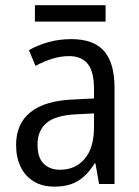

<svg xmlns="http://www.w3.org/2000/svg" viewBox="-20 -692 523 722"><path d="M247.6 -544.9Q332.5 -544.9 371.6 -499.8Q410.6 -454.6 410.6 -362.8V0H352.5L338.9 -77.6H335.9Q318.4 -49.3 297.4 -29.8Q276.4 -10.3 249.3 -0.2Q222.2 9.8 184.1 9.8Q139.2 9.8 106.9 -9.8Q74.7 -29.3 57.6 -64.7Q40.5 -100.1 40.5 -147.5Q40.5 -227.1 95.2 -270.5Q149.9 -314 256.8 -317.9L333.5 -321.8V-356.4Q333.5 -423.3 309.8 -452.1Q286.1 -481 239.7 -481Q207.5 -481 176 -470.9Q144.5 -460.9 113.3 -444.3L88.9 -503.4Q122.1 -522.5 162.6 -533.7Q203.1 -544.9 247.6 -544.9ZM333.5 -265.6 268.1 -262.2Q189.5 -258.8 155.3 -230Q121.1 -201.2 121.1 -147.9Q121.1 -99.6 144 -76.7Q167 -53.7 205.6 -53.7Q263.7 -53.7 298.6 -95Q333.5 -136.2 333.5 -213.9ZM377 -672.4V-610.8H111.3V-672.4Z"/></svg>

Font: Open Sans SemiCondensed
Style: Regular
Weight: 400
Width: 4
Designer: Monotype Design Team
Foundry: Monotype Imaging Inc.
Version: Version 3.000